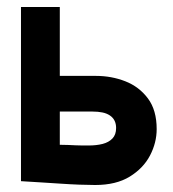

<svg xmlns="http://www.w3.org/2000/svg" viewBox="-20 -520 496 549"><path d="M254 -303H151V-500H40V-2Q40 -2 55.5 -1Q71 0 96.5 1.5Q122 3 151 5Q180 7 206.5 8Q233 9 252 9Q312 9 351 -15Q390 -39 409 -75.5Q428 -112 428 -151Q428 -205 403 -238.5Q378 -272 338.5 -287.5Q299 -303 254 -303ZM233 -104Q226 -104 216.5 -104Q207 -104 196.5 -104.5Q186 -105 174.5 -105.5Q163 -106 151 -106V-201H245Q260 -201 272.5 -198.5Q285 -196 294 -190Q303 -184 307.5 -175Q312 -166 312 -154Q312 -135 301.5 -124Q291 -113 273.5 -108.5Q256 -104 233 -104Z"/></svg>

Font: Advent Pro
Style: Regular
Weight: 400
Designer: VivaRado, Andreas Kalpakidis
Foundry: VivaRado, Andreas Kalpakidis
Version: Version 3.000